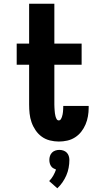

<svg xmlns="http://www.w3.org/2000/svg" viewBox="-20 -755 540 1035"><path d="M297 8Q273 8 249 2Q225 -4 205.5 -18Q186 -32 172 -52.5Q158 -73 150 -96Q142 -119 139.5 -143Q137 -167 137 -191V-406H70V-520H137V-735H273V-520H420V-406H273V-191Q273 -183 273.5 -175.5Q274 -168 274.5 -160Q275 -152 276 -144.5Q277 -137 279 -129Q281 -121 285 -113.5Q289 -106 297 -106Q304 -106 308 -112.5Q312 -119 314 -125.5Q316 -132 317.5 -138.5Q319 -145 319.5 -152Q320 -159 320.5 -166Q321 -173 321 -180V-184H458V-173Q458 -151 454 -128Q450 -105 441 -84Q432 -63 418 -45Q404 -27 384.5 -14.5Q365 -2 342.5 3Q320 8 297 8ZM289 260 245 221Q258 208 267 192Q276 176 282 159Q274 156 266.5 151.5Q259 147 254.5 139.5Q250 132 248 124Q246 116 246 107Q246 96 249.5 85.5Q253 75 260.5 67.5Q268 60 278.5 56.5Q289 53 300 53Q311 53 321.5 56.5Q332 60 339.5 67.5Q347 75 350.5 85.5Q354 96 354 107Q354 128 350 149.5Q346 171 337.5 190.5Q329 210 317 227.5Q305 245 289 260Z"/></svg>

Font: Iosevka Curly Slab Heavy
Style: Regular
Weight: 900
Monospace: yes
Designer: Belleve Invis
Foundry: Belleve Invis
Version: Version 22.1.2; ttfautohint (v1.8.4)